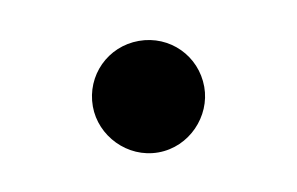

<svg xmlns="http://www.w3.org/2000/svg" viewBox="-33 -442 359 232"><g transform="rotate(-10 146.5 -325.5)"><path d="M146.5 -393.6C108.4 -393.6 78.1 -363.3 78.1 -325.2C78.1 -289.1 108.4 -256.8 146.5 -256.8C184.6 -256.8 214.8 -289.1 214.8 -325.2C214.8 -363.3 184.6 -393.6 146.5 -393.6Z"/></g></svg>

Font: Sen-gleads
Style: Regular
Weight: 400
Designer: Kosal Sen, Philatype
Foundry: Philatype
Version: Version 1.004; ttfautohint (v1.8.3)